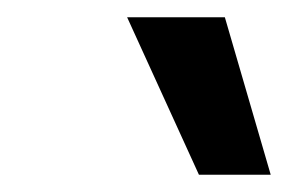

<svg xmlns="http://www.w3.org/2000/svg" viewBox="-20 -744 333 222"><path d="M127 -724H240L293 -542H210Z"/></svg>

Font: Niramit Medium
Style: Italic
Weight: 500
Italic angle: -10°
Designer: Katatrad Aksorn Co.,Ltd.
Foundry: Cadson Demak Co.,Ltd.
Version: Version 1.000; ttfautohint (v1.6)